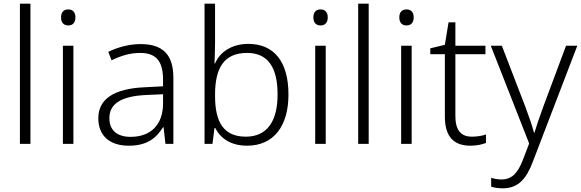

<svg xmlns="http://www.w3.org/2000/svg" viewBox="-20 -780 3150 1041"><path d="M145 0V-760H88V0Z M350 -729C325 -729 311 -713 311 -686C311 -658 325 -642 350 -642C375 -642 389 -658 389 -686C389 -713 375 -729 350 -729ZM378 -532H321V0H378Z M742 -541C678 -541 617 -523 567 -499L585 -453C636 -478 685 -493 740 -493C821 -493 864 -454 864 -349V-312L767 -307C601 -300 513 -245 513 -139C513 -43 576 10 678 10C777 10 826 -30 864 -90H867L877 0H920V-358C920 -485 862 -541 742 -541ZM774 -265 864 -269V-217C863 -105 799 -38 688 -38C616 -38 573 -73 573 -139C573 -219 639 -259 774 -265Z M1146 -550V-760H1089V0H1132L1143 -86H1147C1174 -32 1230 10 1319 10C1466 10 1544 -99 1544 -267C1544 -448 1464 -542 1327 -542C1235 -542 1172 -497 1146 -436H1143C1144 -463 1146 -512 1146 -550ZM1320 -493C1431 -493 1485 -417 1485 -268C1485 -121 1427 -39 1313 -39C1193 -39 1146 -117 1146 -260V-267C1146 -414 1196 -493 1320 -493Z M1718 -729C1693 -729 1679 -713 1679 -686C1679 -658 1693 -642 1718 -642C1743 -642 1757 -658 1757 -686C1757 -713 1743 -729 1718 -729ZM1746 -532H1689V0H1746Z M1979 0V-760H1922V0Z M2184 -729C2159 -729 2145 -713 2145 -686C2145 -658 2159 -642 2184 -642C2209 -642 2223 -658 2223 -686C2223 -713 2209 -729 2184 -729ZM2212 -532H2155V0H2212Z M2538 -39C2477 -39 2449 -77 2449 -151V-486H2612V-532H2449V-659H2412L2392 -537L2313 -518V-486H2392V-148C2392 -37 2442 10 2531 10C2564 10 2595 3 2615 -5V-51C2596 -44 2568 -39 2538 -39Z M2641 -532 2849 -2 2815 87C2787 159 2755 193 2699 193C2677 193 2659 189 2643 184V232C2661 238 2681 241 2706 241C2791 241 2835 188 2870 94L3110 -532H3049L2925 -200C2904 -143 2887 -92 2878 -61H2875C2866 -97 2850 -143 2828 -202L2701 -532Z"/></svg>

Font: Noto Sans Meetei Mayek Light
Style: Regular
Weight: 300
Designer: Monotype Design Team and Neelakash Kshetrimayum
Foundry: Monotype Imaging Inc.
Version: Version 2.002